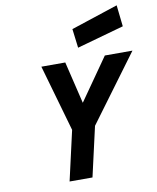

<svg xmlns="http://www.w3.org/2000/svg" viewBox="-102 -1045 917 1123"><g transform="rotate(-10 357.0 -483.5)"><path d="M355 0H219L286 -295L173 -690H315L375 -440L550 -690H714L422 -295ZM669 -967 683 -840 404 -762 390 -875Z"/></g></svg>

Font: Panefresco 999wt
Style: Italic
Weight: 900
Version: Version 1.001